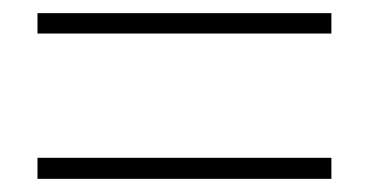

<svg xmlns="http://www.w3.org/2000/svg" viewBox="-20 -509 561 292"><path d="M37 -458H484V-489H37ZM37 -237H484V-269H37Z"/></svg>

Font: Noto Sans CJK Thin
Style: Regular
Weight: 100
Designer: Ryoko NISHIZUKA (kana & ideographs); Paul D. Hunt (Latin, Greek & Cyrillic); Wenlong ZHANG (bopomofo); Sandoll Communica
Foundry: Adobe Systems Incorporated
Version: Version 1.000;PS 1;hotconv 1.0.78;makeotf.lib2.5.61930